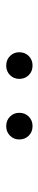

<svg xmlns="http://www.w3.org/2000/svg" viewBox="233 -1020 127 634"><g transform="rotate(-90 297.0 -703.5)"><path d="M197 -660Q178 -660 165.5 -672.5Q153 -685 153 -704Q153 -722 165.5 -734.5Q178 -747 197 -747Q216 -747 228.5 -734.5Q241 -722 241 -704Q241 -685 228.5 -672.5Q216 -660 197 -660ZM397 -660Q378 -660 365.5 -672.5Q353 -685 353 -704Q353 -722 365.5 -734.5Q378 -747 397 -747Q416 -747 428.5 -734.5Q441 -722 441 -704Q441 -685 428.5 -672.5Q416 -660 397 -660Z"/></g></svg>

Font: Noto Sans HK Thin Light
Style: Regular
Weight: 300
Version: Version 2.004-H2;hotconv 1.0.118;makeotfexe 2.5.65603